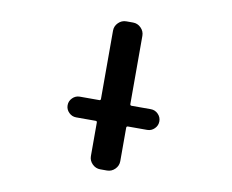

<svg xmlns="http://www.w3.org/2000/svg" viewBox="-81 -877 1162 962"><g transform="rotate(10 500.0 -396.5)"><path d="M322.3 -255.9Q300.8 -255.9 285.2 -271.5Q269.5 -287.1 269.5 -308.6Q269.5 -330.1 285.2 -345.7Q300.8 -361.3 322.3 -361.3H421.9Q428.7 -361.3 428.7 -369.1V-715.8Q428.7 -739.3 445.8 -756.3Q462.9 -773.4 486.3 -773.4H520.5Q543.9 -773.4 561 -756.3Q578.1 -739.3 578.1 -715.8V-369.1Q578.1 -361.3 585.9 -361.3H683.6Q705.1 -361.3 720.7 -345.7Q736.3 -330.1 736.3 -308.6Q736.3 -287.1 720.7 -271.5Q705.1 -255.9 683.6 -255.9H585.9Q578.1 -255.9 578.1 -248V-78.1Q578.1 -54.7 561 -37.6Q543.9 -20.5 520.5 -20.5H486.3Q462.9 -20.5 445.8 -37.6Q428.7 -54.7 428.7 -78.1V-248Q428.7 -255.9 421.9 -255.9Z"/></g></svg>

Font: Gen Jyuu Gothic Monospace Bold
Style: Bold
Weight: 700
Designer: [Source Han Sans]
Ryoko NISHIZUKA  (kana & ideographs); Paul D. Hunt (Latin, Greek & Cyrillic); Wenlong ZHANG  (bopomofo
Version: Version 1.002.20150607